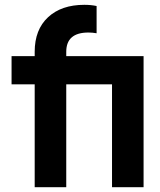

<svg xmlns="http://www.w3.org/2000/svg" viewBox="-20 -777 664 797"><path d="M124 -427H28V-544H124V-562Q124 -654 179.5 -705.5Q235 -757 330 -757Q358 -757 381 -752V-639Q363 -642 347 -642Q255 -642 255 -562V-544H576V0H445V-427H255V0H124Z"/></svg>

Font: Eudoxus Sans
Style: Bold
Weight: 700
Designer: Stijn de Vries
Foundry: tokotype
Version: Version 2.005